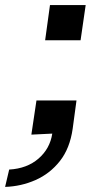

<svg xmlns="http://www.w3.org/2000/svg" viewBox="-89 -528 412 753"><path d="M-69 205 -53 137Q17 133 62 94Q107 55 116 -4L34 0L54 -134H211L196 -23Q185 54 146 103.5Q107 153 50.5 178Q-6 203 -69 205ZM88 -370 107 -508H247L227 -370Z"/></svg>

Font: Finlandica SemiBold
Style: Italic
Weight: 600
Italic angle: -8°
Designer: Niklas Ekholm, Juho Hiilivirta, Jaakko Suomalainen
Foundry: Helsinki Type Studio
Version: Version 1.063